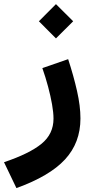

<svg xmlns="http://www.w3.org/2000/svg" viewBox="-129 -659 458 947"><path d="M79.9 -323.1Q95.9 -277.7 108.2 -231.5Q120.5 -185.3 127.7 -144.5Q134.9 -103.7 134.9 -73.6Q134.9 1.9 75.5 50.4Q16.2 98.8 -109.2 141.1L-48 268.7Q115.6 209.8 191.7 127.4Q267.8 45 267.8 -74.7Q267.8 -136 250.9 -210.4Q234.1 -284.9 207.1 -367.2ZM62.8 -554.1 147 -469.6 231.9 -554.1 147 -638.6Z"/></svg>

Font: Estedad VF
Style: Regular
Weight: 100
Designer: Amin Abedi
Version: Version 7.3